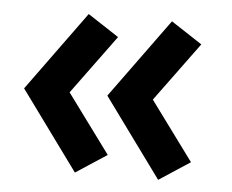

<svg xmlns="http://www.w3.org/2000/svg" viewBox="-39 -516 625 517"><g transform="rotate(5 273.0 -257.0)"><path d="M406 -42.5 250 -256.5 406 -471 490 -416 373 -256.5 490 -97.5ZM181 -42.5 25 -256.5 181 -471 265 -416 148 -256.5 265 -97.5Z"/></g></svg>

Font: Geologica Thin Roman Medium
Style: Regular
Weight: 500
Version: Version 1.010;gftools[0.9.28]